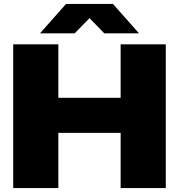

<svg xmlns="http://www.w3.org/2000/svg" viewBox="-20 -954 908 974"><path d="M47 0V-729H276V0ZM592 0V-729H821V0ZM245 -280V-458H623V-280ZM183 -785 315 -934H553L685 -785H509L434 -862L359 -785Z"/></svg>

Font: Mona Sans Expanded Black
Style: Regular
Weight: 900
Width: 7
Designer: Deni Anggara
Foundry: GitHub
Version: Version 2.000